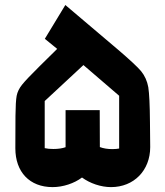

<svg xmlns="http://www.w3.org/2000/svg" viewBox="-20 -724 674 782"><path d="M42.5 -120.1C42.5 -23.4 100.6 38.1 194.3 38.1C236.8 38.1 282.2 22.9 314 -1C346.7 22.9 391.1 38.1 432.1 38.1C525.4 38.1 591.8 -29.8 591.8 -125L590.8 -226.1C590.3 -295.9 587.9 -343.3 584 -368.7C579.6 -393.6 569.8 -415.5 554.7 -434.1C539.6 -452.1 507.8 -481.4 460.4 -522L246.1 -703.6L162.6 -565.9L212.9 -524.9L141.6 -454.6C105 -418.5 81.1 -393.1 69.8 -378.9C58.1 -364.3 50.8 -349.1 47.9 -334C44.9 -318.4 43.5 -291 43 -251.5ZM162.1 -312.5 319.8 -459 465.3 -334V-119.1C458 -117.7 448.7 -116.7 437.5 -116.7C418 -116.7 400.9 -119.6 386.7 -125L386.2 -275.4H247.1V-124.5C233.4 -119.6 216.8 -117.2 197.3 -117.2C184.1 -117.2 172.4 -118.2 162.1 -120.6Z"/></svg>

Font: SG Kara SemiBold
Style: Regular
Weight: 400
Designer: Damoon Khanjanzadeh
Version: Version 1.000